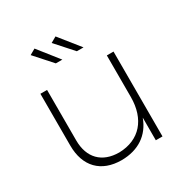

<svg xmlns="http://www.w3.org/2000/svg" viewBox="-171 -883 983 1021"><g transform="rotate(-30 320.5 -372.0)"><path d="M279 -620 180 -745 145 -725 239 -620ZM409 -620 309 -745 274 -725 368 -620ZM495 -521V-266C495 -130 421 -44 295 -41C190 -41 128 -104 128 -211V-521H87V-203C87 -75 160 1 286 1C389 0 462 -49 495 -139V0H536V-521Z"/></g></svg>

Font: Montserrat ExtraLight
Style: Regular
Weight: 250
Designer: Julieta Ulanovsky
Foundry: Julieta Ulanovsky
Version: Version 4.000